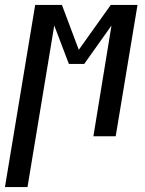

<svg xmlns="http://www.w3.org/2000/svg" viewBox="-67 -550 587 775"><path d="M-47 205 75 -530H183L251 -349L380 -530H488L400 0H310L383 -447L273 -292H211L152 -447L44 205Z"/></svg>

Font: Iosevka Curly Slab MdObl
Style: Regular
Weight: 500
Italic angle: -9°
Monospace: yes
Designer: Belleve Invis
Foundry: Belleve Invis
Version: Version 11.0.0; ttfautohint (v1.8.3)